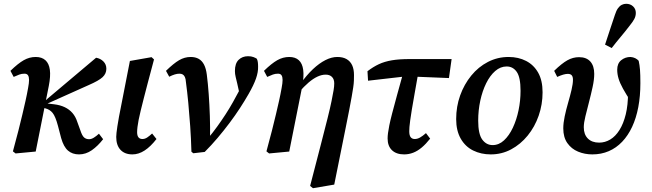

<svg xmlns="http://www.w3.org/2000/svg" viewBox="-20 -799 3432 1011"><path d="M48 -2Q65 -64 77 -111.5Q89 -159 98 -197Q107 -235 114.5 -268.5Q122 -302 128 -336Q133 -362 133 -378Q133 -394 127.5 -402.5Q122 -411 109 -411Q94 -411 82 -406.5Q70 -402 52 -394L35 -426Q75 -465 105 -482Q135 -499 168 -499Q200 -499 219 -482Q238 -465 242.5 -431.5Q247 -398 237 -347L168 -1L62 9ZM396 14Q361 14 338 -6Q315 -26 302 -72L285 -137Q272 -186 257 -204.5Q242 -223 217 -229L194 -234V-255H204L231 -280L486 -495Q509 -491 524.5 -475.5Q540 -460 540 -437Q540 -411 520 -392.5Q500 -374 447 -351L215 -247L221 -255L264 -250Q297 -246 321 -234.5Q345 -223 361.5 -204Q378 -185 387 -157L403 -113Q412 -85 422.5 -75.5Q433 -66 449 -66Q461 -66 474 -74Q487 -82 501 -95L523 -66Q495 -30 463.5 -8Q432 14 396 14Z M677 14Q637 14 614.5 -10Q592 -34 592 -78Q592 -87 593.5 -100Q595 -113 598 -133.5Q601 -154 606.5 -184Q612 -214 621 -258L664 -478L778 -498L791 -486L758 -362Q746 -317 737 -281Q728 -245 721 -217Q714 -189 710 -168Q706 -147 704 -131Q702 -115 702 -103Q702 -85 709 -76Q716 -67 730 -67Q743 -67 755 -75Q767 -83 781 -96L804 -67Q773 -27 741.5 -6.5Q710 14 677 14Z M988 0Q986 -71 981.5 -135Q977 -199 971.5 -257Q966 -315 959 -367Q958 -384 953.5 -393.5Q949 -403 942 -407Q935 -411 925 -411Q913 -411 900 -407Q887 -403 871 -395L854 -426Q894 -465 923 -482Q952 -499 984 -499Q1009 -499 1026.5 -489Q1044 -479 1054.5 -458.5Q1065 -438 1069 -406Q1075 -359 1079 -303.5Q1083 -248 1085 -188.5Q1087 -129 1086 -69H1074Q1101 -101 1124 -133Q1147 -165 1167.5 -196.5Q1188 -228 1206.5 -261Q1225 -294 1243 -328Q1250 -341 1255.5 -352.5Q1261 -364 1265 -375L1245 -288L1229 -360Q1225 -377 1221 -393.5Q1217 -410 1217 -425Q1217 -465 1236.5 -484Q1256 -503 1286 -503Q1303 -503 1314.5 -498.5Q1326 -494 1332 -490Q1336 -483 1337.5 -472.5Q1339 -462 1339 -449Q1340 -420 1328 -385.5Q1316 -351 1289 -304Q1269 -269 1244 -230.5Q1219 -192 1189 -152Q1159 -112 1126 -73Q1093 -34 1058 1L998 8Z M1383 -2Q1400 -64 1412 -111.5Q1424 -159 1433 -197Q1442 -235 1449.5 -268.5Q1457 -302 1463 -336Q1468 -362 1468 -378Q1468 -394 1462.5 -402.5Q1457 -411 1444 -411Q1429 -411 1417 -406.5Q1405 -402 1387 -394L1370 -426Q1410 -465 1440 -482Q1470 -499 1503 -499Q1535 -499 1553.5 -482Q1572 -465 1576.5 -431.5Q1581 -398 1572 -347L1503 -1L1397 9ZM1613 180 1669 -36Q1691 -121 1705 -177Q1719 -233 1726 -268Q1733 -303 1736.5 -323.5Q1740 -344 1740 -360Q1740 -382 1728 -394Q1716 -406 1695 -406Q1674 -406 1651.5 -395.5Q1629 -385 1605 -364.5Q1581 -344 1554 -313L1546 -358H1562Q1595 -404 1628 -435Q1661 -466 1693.5 -482.5Q1726 -499 1756 -499Q1786 -499 1805.5 -487.5Q1825 -476 1834.5 -455Q1844 -434 1844 -404Q1844 -390 1843.5 -374.5Q1843 -359 1840 -339Q1837 -319 1832 -290.5Q1827 -262 1819 -220.5Q1811 -179 1799 -120L1740 173L1628 192Z M1918 -374 1915 -424Q1945 -447 1975 -461Q2005 -475 2043.5 -481.5Q2082 -488 2137 -488H2358L2344 -388L2147 -396H2110ZM2108 14Q2067 14 2044 -8Q2021 -30 2021 -70Q2021 -82 2023 -98Q2025 -114 2030 -139Q2035 -164 2045 -202.5Q2055 -241 2070.5 -297.5Q2086 -354 2108 -433L2186 -435Q2173 -360 2163.5 -308Q2154 -256 2148.5 -221.5Q2143 -187 2140 -165.5Q2137 -144 2136 -131Q2135 -118 2135 -108Q2135 -86 2142.5 -76.5Q2150 -67 2164 -67Q2178 -67 2192 -75Q2206 -83 2223 -98L2245 -69Q2223 -41 2201 -22.5Q2179 -4 2156 5Q2133 14 2108 14Z M2564 14Q2513 14 2471.5 -6.5Q2430 -27 2406 -69Q2382 -111 2382 -172Q2382 -238 2403 -296.5Q2424 -355 2461.5 -401Q2499 -447 2549.5 -473Q2600 -499 2658 -499Q2710 -499 2750.5 -478Q2791 -457 2814 -416Q2837 -375 2837 -313Q2837 -249 2816.5 -190Q2796 -131 2758.5 -85Q2721 -39 2671.5 -12.5Q2622 14 2564 14ZM2574 -35Q2607 -35 2634 -60Q2661 -85 2680.5 -126.5Q2700 -168 2710.5 -218.5Q2721 -269 2721 -321Q2721 -392 2701 -420.5Q2681 -449 2648 -449Q2615 -449 2587.5 -425Q2560 -401 2540 -360.5Q2520 -320 2509 -269Q2498 -218 2498 -164Q2498 -93 2519.5 -64Q2541 -35 2574 -35Z M3099 14Q3059 14 3024 -0.5Q2989 -15 2967.5 -45.5Q2946 -76 2946 -123Q2946 -151 2953.5 -186.5Q2961 -222 2971.5 -258Q2982 -294 2989.5 -326Q2997 -358 2997 -379Q2997 -395 2990.5 -402.5Q2984 -410 2970 -410Q2959 -410 2945.5 -406Q2932 -402 2914 -394L2898 -426Q2938 -465 2967.5 -481.5Q2997 -498 3029 -498Q3068 -498 3088.5 -475Q3109 -452 3109 -410Q3109 -380 3100.5 -341Q3092 -302 3081.5 -261.5Q3071 -221 3062.5 -186.5Q3054 -152 3054 -129Q3054 -91 3075.5 -69.5Q3097 -48 3135 -48Q3166 -48 3193.5 -64.5Q3221 -81 3242 -114.5Q3263 -148 3275 -197Q3287 -246 3287 -311Q3287 -330 3286 -347Q3285 -364 3284 -383L3315 -350L3306 -258Q3277 -302 3260.5 -332Q3244 -362 3237 -385.5Q3230 -409 3230 -432Q3230 -465 3251 -482Q3272 -499 3300 -499Q3314 -498 3325 -492.5Q3336 -487 3343 -479Q3348 -457 3350 -431.5Q3352 -406 3352 -361Q3352 -293 3341 -235Q3330 -177 3308.5 -131Q3287 -85 3256 -52.5Q3225 -20 3185.5 -3Q3146 14 3099 14ZM3166 -564Q3179 -603 3192 -643Q3205 -683 3218 -721Q3225 -743 3234 -755.5Q3243 -768 3254 -773.5Q3265 -779 3277 -779Q3299 -779 3313.5 -765.5Q3328 -752 3328 -731Q3328 -714 3320 -699Q3312 -684 3295 -663Q3272 -633 3248 -604.5Q3224 -576 3201 -546Z"/></svg>

Font: Source Serif 4 18pt SemiBold
Style: Italic
Weight: 600
Italic angle: -12°
Designer: Frank Grießhammer
Foundry: Adobe Systems Incorporated
Version: Version 4.004;hotconv 1.0.116;makeotfexe 2.5.65601